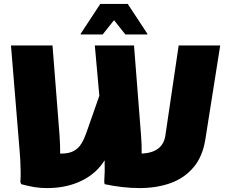

<svg xmlns="http://www.w3.org/2000/svg" viewBox="-20 -952 1164 980"><path d="M220 8Q185 8 155 3Q125 -2 88 -12L84 -24Q86 -46 85.5 -76Q85 -106 83.5 -135Q82 -164 80 -184L36 -720H248L284 -260Q286 -234 286.5 -211Q287 -188 287 -168Q290 -168 292 -168Q332 -168 356.5 -181.5Q381 -195 395.5 -219Q410 -243 420 -272L487 -463L464 -720H664L700 -260Q704 -209 703 -168Q811 -173 824 -260L892 -720H1104L1028 -240Q1014 -152 967 -97Q920 -42 849.5 -17Q779 8 692 8Q648 8 601.5 2.5Q555 -3 514 -12L512 -24Q514 -52 514.5 -78.5Q515 -105 514 -134Q472 -66 395.5 -29Q319 8 220 8ZM392 -776V-780L492 -932H632L732 -780V-776H620L562 -849L504 -776Z"/></svg>

Font: Kufam Black
Style: Regular
Weight: 900
Designer: Wael Morcos, Artur Schmal
Foundry: Original Type
Version: Version 1.301; ttfautohint (v1.8.3)